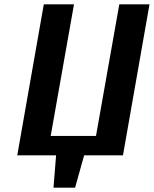

<svg xmlns="http://www.w3.org/2000/svg" viewBox="-20 -720 713 890"><path d="M240 0 228 150H328L370 0H550L673 -700H533L425 -90H215L323 -700H183L60 0Z"/></svg>

Font: Scada
Style: Bold Italic
Weight: 700
Designer: Jovanny Lemonad
Foundry: Jovanny Lemonad
Version: Version 3.005